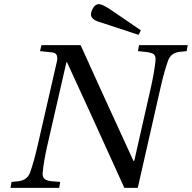

<svg xmlns="http://www.w3.org/2000/svg" viewBox="-20 -911 930 931"><path d="M421 -841Q421 -855 432 -873Q443 -891 460 -891Q476 -891 518 -863L663 -764L652 -742L482 -798Q458 -805 447.5 -809.5Q437 -814 429 -822Q421 -830 421 -841ZM31 0 36 -29 67 -32Q112 -36 126 -75Q144 -125 161 -199L255 -609Q266 -654 233 -657L174 -663L181 -692H371Q455 -505 627 -131H631L713 -493Q729 -565 734 -617Q736 -640 725.5 -648Q715 -656 688 -659L649 -663L654 -692H890L885 -663L854 -660Q809 -656 795 -617Q777 -567 760 -493L648 0H583Q399 -406 305 -609H302L208 -199Q192 -127 187 -75Q185 -53 196 -43.5Q207 -34 233 -32L272 -29L267 0Z"/></svg>

Font: Heuristica
Style: Italic
Weight: 400
Italic angle: -13°
Version: Version 1.0.2